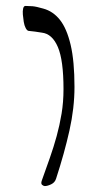

<svg xmlns="http://www.w3.org/2000/svg" viewBox="-20 -624 313 647"><path d="M131 3Q127 3 122 -1Q117 -5 121 -16Q135 -55 148 -92Q161 -129 171 -165.5Q181 -202 187.5 -241Q194 -280 194 -324Q194 -421 175 -465.5Q156 -510 121 -514Q109 -516 98 -517.5Q87 -519 76 -520Q71 -521 66.5 -529.5Q62 -538 60 -550.5Q58 -563 57 -575Q56 -587 58 -595.5Q60 -604 66 -604Q77 -604 89.5 -603Q102 -602 126 -595Q159 -586 182 -557Q205 -528 218 -473Q231 -418 231 -331Q231 -260 214 -184Q197 -108 169 -22Q165 -9 152.5 -3Q140 3 131 3Z"/></svg>

Font: Noto Rashi Hebrew Light
Style: Regular
Weight: 300
Version: Version 1.006